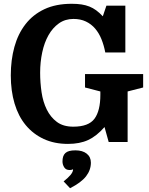

<svg xmlns="http://www.w3.org/2000/svg" viewBox="-20 -750 786 1014"><path d="M367 -81Q314 -81 280.5 -106Q247 -131 227 -171.5Q207 -212 199.5 -263Q192 -314 192 -366Q192 -422 203 -473.5Q214 -525 236 -564Q258 -603 291 -626.5Q324 -650 368 -650Q405 -650 433.5 -636.5Q462 -623 482.5 -599Q503 -575 516 -542.5Q529 -510 536 -473H642V-720H542L523 -664Q505 -683 488 -695.5Q471 -708 452 -715.5Q433 -723 410.5 -726.5Q388 -730 359 -730Q275 -730 214.5 -701.5Q154 -673 114.5 -622Q75 -571 56 -502Q37 -433 37 -352Q37 -270 57 -203Q77 -136 116 -89Q155 -42 211 -16Q267 10 339 10Q401 10 445.5 -10.5Q490 -31 532 -79L554 0H654V-267L736 -288V-359H429V-288L510 -267V-249Q510 -165 479 -123Q448 -81 367 -81ZM378 44Q359 44 346 47.5Q333 51 325 58.5Q317 66 313.5 77Q310 88 310 103Q310 119 319 133.5Q328 148 348 148Q353 148 357.5 147Q362 146 364 144L366 146Q365 159 352 174.5Q339 190 316 208L350 244Q409 214 434.5 181Q460 148 460 109Q460 79 438 61.5Q416 44 378 44Z"/></svg>

Font: GradeGX
Style: Regular
Weight: 100
Width: 1
Designer: Adam Twardoch
Foundry: Adam Twardoch
Version: Version 2.002; DEVELOPMENT